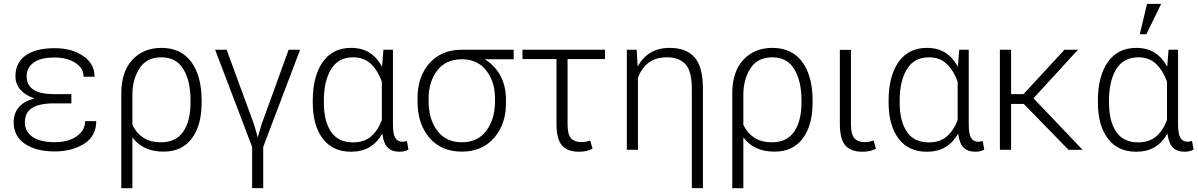

<svg xmlns="http://www.w3.org/2000/svg" viewBox="-20 -791 6327 1014"><path d="M52.2 -145Q52.2 -193.4 79.1 -224.6Q106 -255.9 159.7 -270.5V-272Q112.3 -288.1 86.9 -318.4Q61.5 -348.6 61.5 -387.7Q61.5 -460.4 116 -498.5Q170.4 -536.6 268.6 -536.6Q358.9 -536.6 419.2 -495.6Q479.5 -454.6 479.5 -385.7H421.4Q421.4 -431.2 377.9 -459.2Q334.5 -487.3 268.6 -487.3Q193.4 -487.3 157 -460Q120.6 -432.6 120.6 -388.7Q120.6 -342.8 155.3 -318.4Q189.9 -293.9 266.6 -293.9H356.9V-245.1H266.6Q187.5 -245.1 149.4 -220.9Q111.3 -196.8 111.3 -144Q111.3 -96.2 152.1 -68.1Q192.9 -40 268.6 -40Q341.3 -40 385.5 -71.5Q429.7 -103 429.7 -151.4H488.3Q488.3 -71.8 423.8 -31.5Q359.4 8.8 268.6 8.8Q170.4 8.8 111.3 -31.5Q52.2 -71.8 52.2 -145Z M1044.9 -249.5Q1044.9 -128.4 992.7 -59.3Q940.4 9.8 844.2 9.8Q788.6 9.8 748 -9Q707.5 -27.8 680.7 -64L679.2 -63.5V203.1H620.6V-292.5H621.1L620.6 -296.9Q620.6 -413.1 679.4 -475.6Q738.3 -538.1 832.5 -538.1Q935.5 -538.1 990.2 -463.9Q1044.9 -389.6 1044.9 -259.8ZM986.3 -259.8Q986.3 -362.8 948.5 -425.5Q910.6 -488.3 832.5 -488.3Q753.4 -488.3 716.3 -429.4Q679.2 -370.6 679.2 -291V-131.3Q700.2 -87.9 737.1 -63.7Q773.9 -39.6 831.1 -39.6Q909.2 -39.6 947.8 -95.9Q986.3 -152.3 986.3 -249.5Z M1504.4 -528.3H1564.9L1370.1 -15.1V202.6H1311.5V-15.1L1116.2 -528.3H1176.8L1322.3 -132.3L1340.3 -67.9H1341.8L1360.8 -132.3Z M2055.2 -528.3V-133.8Q2055.2 -82 2067.9 -62.3Q2080.6 -42.5 2104.5 -42.5Q2110.8 -42.5 2116.2 -43.5Q2121.6 -44.4 2128.9 -46.4L2137.2 -1Q2125.5 5.4 2114.3 7.8Q2103 10.3 2089.4 10.3Q2049.8 10.3 2027.8 -11.7Q2005.9 -33.7 1999.5 -83.5L1998 -84Q1972.2 -38.1 1931.6 -13.9Q1891.1 10.3 1833.5 10.3Q1736.8 10.3 1684.3 -59.3Q1631.8 -128.9 1631.8 -249.5V-259.8Q1631.8 -388.7 1684.3 -463.4Q1736.8 -538.1 1834.5 -538.1Q1891.1 -538.1 1931.2 -512.9Q1971.2 -487.8 1996.6 -440.4H1998L2004.9 -528.3ZM1690.4 -249.5Q1690.4 -151.9 1728 -95.5Q1765.6 -39.1 1844.2 -39.1Q1902.3 -39.1 1938.7 -69.8Q1975.1 -100.6 1996.6 -156.7V-359.9Q1975.6 -418 1939.2 -453.1Q1902.8 -488.3 1845.2 -488.3Q1766.6 -488.3 1728.5 -425.5Q1690.4 -362.8 1690.4 -259.8Z M2692.9 -478H2542.5V-476.6Q2595.2 -443.4 2623.8 -389.2Q2652.3 -335 2652.3 -263.2V-247.1Q2652.3 -134.8 2589.1 -62.5Q2525.9 9.8 2419.4 9.8Q2311 9.8 2248 -63.2Q2185.1 -136.2 2185.1 -255.9V-272Q2185.1 -385.7 2247.8 -456.8Q2310.5 -527.8 2418 -528.3H2692.9ZM2243.7 -255.9Q2243.7 -162.1 2289.3 -100.8Q2335 -39.6 2419.4 -39.6Q2502.9 -39.6 2548.6 -100.8Q2594.2 -162.1 2594.2 -255.9V-272Q2594.2 -359.4 2548.1 -418.7Q2502 -478 2418.5 -478H2418Q2334.5 -477.5 2289.1 -418.5Q2243.7 -359.4 2243.7 -272Z M3175.3 -479H2977.5V-133.8Q2977.5 -81.1 2995.8 -60.8Q3014.2 -40.5 3048.3 -40.5Q3061.5 -40.5 3072.5 -42.5Q3083.5 -44.4 3097.2 -48.8L3109.4 -5.4Q3092.3 3.4 3075.2 6.8Q3058.1 10.3 3037.6 10.3Q2976.6 10.3 2947.8 -23.2Q2918.9 -56.6 2918.9 -136.2V-479H2739.3V-528.3H3175.3Z M3342.3 -528.3 3347.7 -441.4H3349.1Q3374 -487.8 3415.8 -512.9Q3457.5 -538.1 3516.6 -538.1Q3604.5 -538.1 3648.4 -488Q3692.4 -438 3692.4 -321.8V202.6H3633.8V-321.3Q3633.8 -414.1 3600.6 -451.2Q3567.4 -488.3 3503.4 -488.3Q3441.9 -488.3 3404.5 -459.2Q3367.2 -430.2 3349.1 -379.4V0H3290.5V-528.3Z M4271.5 -249.5Q4271.5 -128.4 4219.2 -59.3Q4167 9.8 4070.8 9.8Q4015.1 9.8 3974.6 -9Q3934.1 -27.8 3907.2 -64L3905.8 -63.5V203.1H3847.2V-292.5H3847.7L3847.2 -296.9Q3847.2 -413.1 3906 -475.6Q3964.8 -538.1 4059.1 -538.1Q4162.1 -538.1 4216.8 -463.9Q4271.5 -389.6 4271.5 -259.8ZM4212.9 -259.8Q4212.9 -362.8 4175 -425.5Q4137.2 -488.3 4059.1 -488.3Q3980 -488.3 3942.9 -429.4Q3905.8 -370.6 3905.8 -291V-131.3Q3926.8 -87.9 3963.6 -63.7Q4000.5 -39.6 4057.6 -39.6Q4135.7 -39.6 4174.3 -95.9Q4212.9 -152.3 4212.9 -249.5Z M4474.1 -527.8V-133.8Q4474.1 -81.1 4492.4 -60.8Q4510.7 -40.5 4544.9 -40.5Q4558.1 -40.5 4569.1 -42.5Q4580.1 -44.4 4593.8 -48.8L4606 -5.4Q4588.9 3.4 4571.8 6.8Q4554.7 10.3 4534.2 10.3Q4473.1 10.3 4444.3 -23.2Q4415.5 -56.6 4415.5 -136.2V-527.8Z M5096.2 -528.3V-133.8Q5096.2 -82 5108.9 -62.3Q5121.6 -42.5 5145.5 -42.5Q5151.9 -42.5 5157.2 -43.5Q5162.6 -44.4 5169.9 -46.4L5178.2 -1Q5166.5 5.4 5155.3 7.8Q5144 10.3 5130.4 10.3Q5090.8 10.3 5068.8 -11.7Q5046.9 -33.7 5040.5 -83.5L5039.1 -84Q5013.2 -38.1 4972.7 -13.9Q4932.1 10.3 4874.5 10.3Q4777.8 10.3 4725.3 -59.3Q4672.9 -128.9 4672.9 -249.5V-259.8Q4672.9 -388.7 4725.3 -463.4Q4777.8 -538.1 4875.5 -538.1Q4932.1 -538.1 4972.2 -512.9Q5012.2 -487.8 5037.6 -440.4H5039.1L5045.9 -528.3ZM4731.4 -249.5Q4731.4 -151.9 4769 -95.5Q4806.6 -39.1 4885.3 -39.1Q4943.4 -39.1 4979.7 -69.8Q5016.1 -100.6 5037.6 -156.7V-359.9Q5016.6 -418 4980.2 -453.1Q4943.8 -488.3 4886.2 -488.3Q4807.6 -488.3 4769.5 -425.5Q4731.4 -362.8 4731.4 -259.8Z M5386.7 -242.2H5319.8V0H5260.7V-528.3H5319.8V-293.9H5385.3L5601.6 -528.3H5672.9L5438 -272L5697.3 0H5623Z M6201.7 -528.3V-133.8Q6201.7 -82 6214.4 -62.3Q6227.1 -42.5 6251 -42.5Q6257.3 -42.5 6262.7 -43.5Q6268.1 -44.4 6275.4 -46.4L6283.7 -1Q6272 5.4 6260.7 7.8Q6249.5 10.3 6235.8 10.3Q6196.3 10.3 6174.3 -11.7Q6152.3 -33.7 6146 -83.5L6144.5 -84Q6118.7 -38.1 6078.1 -13.9Q6037.6 10.3 5980 10.3Q5883.3 10.3 5830.8 -59.3Q5778.3 -128.9 5778.3 -249.5V-259.8Q5778.3 -388.7 5830.8 -463.4Q5883.3 -538.1 5981 -538.1Q6037.6 -538.1 6077.6 -512.9Q6117.7 -487.8 6143.1 -440.4H6144.5L6151.4 -528.3ZM5836.9 -249.5Q5836.9 -151.9 5874.5 -95.5Q5912.1 -39.1 5990.7 -39.1Q6048.8 -39.1 6085.2 -69.8Q6121.6 -100.6 6143.1 -156.7V-359.9Q6122.1 -418 6085.7 -453.1Q6049.3 -488.3 5991.7 -488.3Q5913.1 -488.3 5875 -425.5Q5836.9 -362.8 5836.9 -259.8ZM6037.6 -770.5H6112.3L6034.2 -609.9H5999.5Z"/></svg>

Font: Roboto Web
Style: Light
Weight: 300
Designer: Google
Version: Version 1.200310; 2013